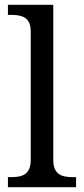

<svg xmlns="http://www.w3.org/2000/svg" viewBox="-20 -780 350 800"><path d="M13 0H297V-42H284C239 -42 202 -51 202 -114V-760H13V-718H26C70 -718 108 -709 108 -650V-114C108 -51 71 -42 26 -42H13Z"/></svg>

Font: Noto Fangsong KSS Vertical
Style: Regular
Weight: 400
Designer: LIU Zhao, ZHANG Congyu, Kushim JIANG
Foundry: Guyu Beijing Co. Ltd.
Version: Version 1.000;November 16, 2022;FontCreator 11.5.0.2427 64-b